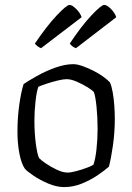

<svg xmlns="http://www.w3.org/2000/svg" viewBox="-20 -761 538 781"><path d="M241 0Q210 0 176 -14.5Q142 -29 115.5 -47Q89 -65 81 -75Q67 -95 59 -136Q51 -177 51 -225Q51 -283 58.5 -335.5Q66 -388 76 -419Q95 -432 129.5 -451.5Q164 -471 204 -485.5Q244 -500 278 -500Q294 -500 316.5 -492Q339 -484 361.5 -472.5Q384 -461 401.5 -448Q419 -435 427 -426Q434 -411 438.5 -385.5Q443 -360 445 -331.5Q447 -303 447 -278Q447 -223 439.5 -170Q432 -117 423 -83Q406 -68 377.5 -48.5Q349 -29 313.5 -14.5Q278 0 241 0ZM255 -59Q268 -59 290.5 -65Q313 -71 333 -78.5Q353 -86 360 -91Q368 -113 372.5 -154Q377 -195 377 -237Q377 -285 372.5 -328Q368 -371 362 -386Q357 -393 337 -405.5Q317 -418 293 -428.5Q269 -439 251 -439Q238 -439 215 -433.5Q192 -428 169.5 -420.5Q147 -413 136 -408Q129 -389 124.5 -349Q120 -309 120 -271Q120 -218 126 -174.5Q132 -131 139 -118Q146 -110 166.5 -96Q187 -82 211.5 -70.5Q236 -59 255 -59ZM289 -565Q280 -568 273.5 -573.5Q267 -579 264 -584Q311 -655 351.5 -698Q392 -741 404 -741Q415 -741 431 -725Q447 -709 453 -691ZM147 -565Q139 -568 132 -573.5Q125 -579 122 -584Q170 -655 210.5 -698Q251 -741 263 -741Q273 -741 289.5 -725Q306 -709 312 -691Z"/></svg>

Font: Texturina 72pt Light
Style: Regular
Weight: 300
Designer: Guillermo Torres Carreño
Foundry: Omnibus-Type
Version: Version 1.002; ttfautohint (v1.8.3)